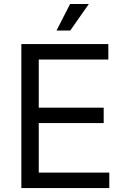

<svg xmlns="http://www.w3.org/2000/svg" viewBox="-20 -950 638 970"><path d="M87.9 0V-727.5H527.3V-649.4H175.8V-406.2H503.9V-328.1H175.8V-78.1H532.2V0ZM265.6 -795.9 334 -929.7H428.7L335 -795.9Z"/></svg>

Font: Inter
Style: Regular
Weight: 400
Designer: Rasmus Andersson
Foundry: rsms
Version: Version 4.000;git-8c9346024